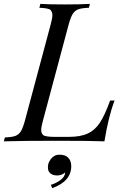

<svg xmlns="http://www.w3.org/2000/svg" viewBox="-55 -728 661 989"><path d="M-35.2 0 -29.8 -20Q6.3 -21.5 23.9 -27.8Q41.5 -34.2 52.2 -51.3Q63 -68.4 73.2 -106L206.1 -602.1Q214.8 -633.8 214.8 -649.4Q214.8 -665 206.1 -675.8Q197.3 -686 147.9 -688L152.8 -708Q195.3 -705.1 278.3 -705.1Q361.3 -705.1 408.2 -708L402.8 -688Q366.2 -686.5 348.6 -680.2Q331.1 -673.8 319.8 -656.7Q309.1 -639.6 298.8 -602.1L166 -106Q157.2 -74.2 157.2 -58.6Q157.2 -43 166.5 -33.2Q175.8 -23.4 225.1 -22.9H297.9Q360.4 -22.9 397.5 -40.5Q434.6 -57.6 460 -96.7Q485.4 -135.7 512.2 -210H535.2Q503.9 -128.9 482.9 0Q415 -2.9 238.3 -2.9Q61.5 -2.9 -35.2 0ZM191.9 134.8Q191.4 116.2 200.2 101.6Q218.8 68.8 251 68.8Q282.7 68.8 297.4 85.4Q312 102.1 312 127.9Q312 206.1 213.9 241.2L207 224.1Q234.4 215.8 256.8 199.2Q279.3 182.6 280.8 160.2Q262.7 175.8 239.7 175.8Q216.8 175.8 204.1 164.6Q191.4 153.3 191.9 134.8Z"/></svg>

Font: PlayfairDisplay-Italic
Style: Italic
Weight: 400
Italic angle: -14°
Designer: Claus Eggers Sørensen
Foundry: Claus Eggers Sørensen
Version: Version 1.002;PS 001.002;hotconv 1.0.70;makeotf.lib2.5.58329